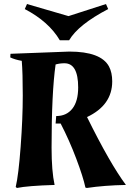

<svg xmlns="http://www.w3.org/2000/svg" viewBox="-20 -918 645 953"><path d="M32 -651 324 -662Q481 -662 521 -588Q537 -558 537 -514Q537 -396 412 -337Q526 -106 605 0Q498 2 411 15L404 13Q393 -39 358.5 -130.5Q324 -222 281 -305H256L259 -342Q310 -342 339 -378.5Q368 -415 368 -484Q368 -604 300 -604Q277 -604 256 -598Q236 -458 236 -185Q236 -68 251 0Q118 4 64 15L58 10Q72 -49 82.5 -190Q93 -331 93 -444Q93 -557 88 -616Q54 -622 31 -633ZM114 -898 320 -838 506 -898 517 -873Q369 -796 323 -718H277Q222 -811 103 -873Z"/></svg>

Font: Almendra
Style: Bold Italic
Weight: 700
Italic angle: -12°
Designer: Ana Sanfelippo
Foundry: Ana Sanfelippo
Version: Version 1.004